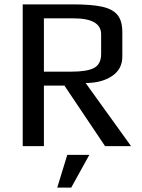

<svg xmlns="http://www.w3.org/2000/svg" viewBox="-20 -669 652 879"><path d="M84 -649H312Q398 -649 446.5 -638.5Q495 -628 517.5 -601Q540 -574 540 -522V-410Q540 -352 492.5 -320.5Q445 -289 372 -289L580 0H461L275 -277H181V0H84ZM308 -341Q380 -341 411.5 -358.5Q443 -376 443 -422V-512Q443 -585 317 -585H181V-341ZM288 40H389L306 190H242Z"/></svg>

Font: Play
Style: Regular
Weight: 400
Designer: Jonas Hecksher (Cyrillic expansion: Cyreal)
Foundry: Jonas Hecksher, Playtype, e-types AS
Version: Version 2.101; ttfautohint (v1.5.65-e2d9)